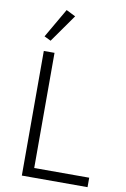

<svg xmlns="http://www.w3.org/2000/svg" viewBox="-101 -1001 693 1059"><g transform="rotate(10 245.5 -471.0)"><path d="M236 -916 126 -760 89 -778 184 -942ZM467 0H99V-698H159V-53H467Z"/></g></svg>

Font: IBM Plex Sans Light
Style: Regular
Weight: 300
Designer: Mike Abbink, Paul van der Laan, Pieter van Rosmalen
Foundry: Bold Monday
Version: Version 3.0